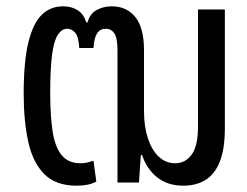

<svg xmlns="http://www.w3.org/2000/svg" viewBox="-20 -578 782 608"><path d="M223 10Q157 10 120.5 -26.5Q84 -63 69.5 -129Q55 -195 55 -281Q55 -384 70 -444.5Q85 -505 112.5 -531.5Q140 -558 180 -558Q206 -558 225.5 -546Q245 -534 253 -507H257Q265 -535 286.5 -546.5Q308 -558 334 -558Q381 -558 408.5 -524Q436 -490 436 -419V-226Q436 -177 448.5 -139.5Q461 -102 483 -81.5Q505 -61 535 -61Q567 -61 587 -88.5Q607 -116 607 -177V-548H692V-172Q692 -106 676 -66Q660 -26 630.5 -8Q601 10 561 10Q510 10 477 -17Q444 -44 430 -87H426L420 0H352V-419Q352 -458 342 -472.5Q332 -487 315 -487Q297 -487 287.5 -472.5Q278 -458 276 -426H231Q229 -462 218 -474.5Q207 -487 193 -487Q176 -487 163.5 -468.5Q151 -450 145 -405.5Q139 -361 139 -284Q139 -212 146.5 -162.5Q154 -113 175 -87Q196 -61 235 -61Q248 -61 257.5 -63.5Q267 -66 276 -69L285 -3Q272 4 256.5 7Q241 10 223 10Z"/></svg>

Font: Noto Sans Thai Condensed
Style: Regular
Weight: 400
Width: 3
Designer: Monotype Design Team
Foundry: Monotype Imaging Inc.
Version: Version 2.002